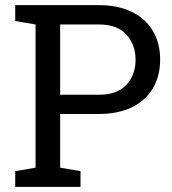

<svg xmlns="http://www.w3.org/2000/svg" viewBox="-20 -731 673 751"><path d="M39.6 0V-61.5L119.1 -75.2V-635.3L39.6 -648.9V-710.9H119.1H366.2Q442.4 -710.9 496.1 -684.3Q549.8 -657.7 578.1 -609.9Q606.4 -562 606.4 -498Q606.4 -433.6 578.1 -385.7Q549.8 -337.9 496.1 -311.5Q442.4 -285.2 366.2 -285.2H215.3V-75.2L294.9 -61.5V0ZM215.3 -360.4H366.2Q438.5 -360.4 474.4 -399.2Q510.3 -438 510.3 -497.1Q510.3 -556.2 474.4 -595.7Q438.5 -635.3 366.2 -635.3H215.3Z"/></svg>

Font: Roboto Slab LO
Style: Regular
Weight: 400
Designer: Google
Version: Version 2.000